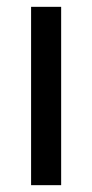

<svg xmlns="http://www.w3.org/2000/svg" viewBox="-20 -542 270 562"><path d="M71 0H159V-522H71Z"/></svg>

Font: FIGSv2-sans-serif Medium
Style: Regular
Weight: 500
Designer: Matt McInerney, Pablo Impallari, Rodrigo Fuenzalida,Mirko Velimirovic
Foundry: Matt McInerney, Pablo Impallari, Rodrigo Fuenzalida
Version: Version 4.021;hotconv 1.0.109;makeotfexe 2.5.65596